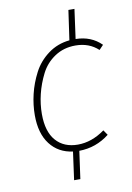

<svg xmlns="http://www.w3.org/2000/svg" viewBox="-91 -734 645 938"><g transform="rotate(-10 231.5 -265.0)"><path d="M319 -500Q261 -500 216.5 -470.5Q172 -441 148 -393.5Q124 -346 112 -296.5Q100 -247 100 -198Q100 -111 139.5 -66Q179 -21 248 -21Q317 -21 382 -68L399 -43Q333 9 249 10L230 147H199L218 8Q147 -1 106 -54.5Q65 -108 65 -198Q65 -250 77.5 -302.5Q90 -355 116 -405Q142 -455 188.5 -489.5Q235 -524 295 -530L316 -677H346L326 -531Q403 -530 453 -480L432 -458Q387 -500 319 -500Z"/></g></svg>

Font: Fira Sans UltraLight
Style: Italic
Weight: 200
Italic angle: -8°
Designer: Carrois Corporate & Edenspiekermann AG
Foundry: Carrois Corporate GbR & Edenspiekermann AG
Version: Version 4.203;PS 004.203;hotconv 1.0.88;makeotf.lib2.5.64775